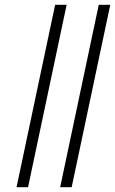

<svg xmlns="http://www.w3.org/2000/svg" viewBox="-20 -781 480 801"><path d="M49 0 210 -761H258L97 0ZM231 0 392 -761H440L279 0Z"/></svg>

Font: Noto Sans ExtraCondensed Light
Style: Italic
Weight: 300
Width: 2
Italic angle: -12°
Designer: Monotype Design Team
Foundry: Monotype Imaging Inc.
Version: Version 2.013; ttfautohint (v1.8.4.7-5d5b)